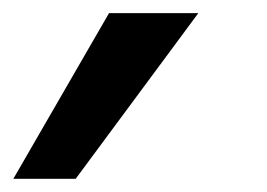

<svg xmlns="http://www.w3.org/2000/svg" viewBox="-76 -143 406 292"><path d="M225.6 -123 39.1 128.9H-55.7L89.8 -123Z"/></svg>

Font: FreeUniversal
Style: BoldItalic
Weight: 700
Italic angle: -11°
Version: Version 1.001 March 22, 2017